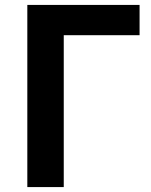

<svg xmlns="http://www.w3.org/2000/svg" viewBox="-20 -760 613 780"><path d="M91 0V-740H547V-617H239V0Z"/></svg>

Font: Noto Sans Korean Bold
Style: Bold
Weight: 700
Designer: Ryoko NISHIZUKA  (kana & ideographs); Paul D. Hunt (Latin, Greek & Cyrillic); Wenlong ZHANG  (bopomofo); Sandoll Communi
Foundry: Adobe Systems Incorporated
Version: Version 1.000;PS 1;hotconv 1.0.78;makeotf.lib2.5.61930